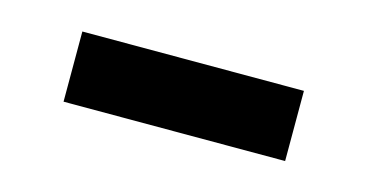

<svg xmlns="http://www.w3.org/2000/svg" viewBox="-30 -386 468 245"><g transform="rotate(15 204.5 -263.5)"><path d="M350.9 -216.8H58.2V-309.5H350.9Z"/></g></svg>

Font: Spartan MB SemBd
Style: Regular
Weight: 600
Designer: Matt Bailey, Mirko Velimirovic
Foundry: Matt Bailey
Version: Version 1.005